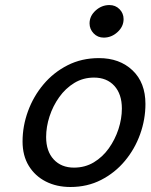

<svg xmlns="http://www.w3.org/2000/svg" viewBox="-20 -728 596 760"><path d="M69.3 -168Q69.3 -229 90.8 -287.8Q112.3 -346.7 152.1 -394Q191.9 -441.4 247.6 -469.7Q303.2 -498 371.6 -498Q453.6 -498 504.6 -449.5Q555.7 -400.9 555.7 -316.4Q555.7 -255.4 534.7 -196.8Q513.7 -138.2 474.4 -91.1Q435.1 -43.9 380.4 -15.9Q325.7 12.2 258.8 12.2Q204.1 12.2 161.4 -9.5Q118.7 -31.2 94 -71.5Q69.3 -111.8 69.3 -168ZM352.1 -420.9Q309.1 -420.9 274.2 -399.7Q239.3 -378.4 214.4 -343.5Q189.5 -308.6 176 -267.1Q162.6 -225.6 162.6 -185.5Q162.6 -129.4 192.6 -96.9Q222.7 -64.5 272.9 -64.5Q316.4 -64.5 351.3 -85.4Q386.2 -106.4 410.9 -141.1Q435.5 -175.8 449 -217Q462.4 -258.3 462.4 -298.3Q462.4 -355.5 432.6 -388.2Q402.8 -420.9 352.1 -420.9ZM334.5 -635.3Q334.5 -664.6 358.4 -686.3Q382.3 -708 413.1 -708Q437 -708 453.1 -691.7Q469.2 -675.3 469.2 -652.3Q469.2 -623 445.3 -601.1Q421.4 -579.1 390.6 -579.1Q366.7 -579.1 350.6 -595.9Q334.5 -612.8 334.5 -635.3Z"/></svg>

Font: Andika
Style: Italic
Weight: 400
Italic angle: -14°
Designer: Victor Gaultney, Annie Olsen, Julie Remington, Don Collingsworth, Eric Hays, Becca Hirsbrunner
Foundry: SIL International
Version: Version 6.101